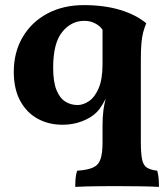

<svg xmlns="http://www.w3.org/2000/svg" viewBox="-20 -487 647 752"><path d="M308.6 -467Q388.6 -467 450.8 -448.1Q513 -429.2 552.8 -395.8L381.6 -370.4Q372.4 -384.8 353.2 -395.1Q334 -405.4 310.2 -405.4Q259 -405.4 223.6 -361.7Q188.2 -318 188.2 -222.2Q188.2 -167 201 -135Q213.8 -103 235.5 -89.3Q257.2 -75.6 283.8 -75.6Q305.6 -75.6 328.3 -90.7Q351 -105.8 366.3 -141.1Q381.6 -176.4 381.6 -235.4L401 -115.4Q392 -95.2 381 -77Q370 -58.8 358.6 -47.4Q336.8 -25.6 301.3 -12Q265.8 1.6 225.2 1.6Q170 1.6 126.8 -22.4Q83.6 -46.4 58.8 -92.7Q34 -139 34 -205.6Q34 -282.6 68.7 -341.6Q103.4 -400.6 165.3 -433.8Q227.2 -467 308.6 -467ZM282.2 181.6Q322.2 179 343.9 169.4Q365.6 159.8 373.6 136.5Q381.6 113.2 381.6 70.6V4Q381.6 -27.6 385 -54.9Q388.4 -82.2 398.4 -116L381.6 -126.2V-395.8H552.8Q545.6 -378.6 540.8 -360.4Q536 -342.2 533.8 -316.4Q531.6 -290.6 531.6 -251.4V67Q531.6 113.2 536.4 136.8Q541.2 160.4 555.2 169.4Q569.2 178.4 595.8 181.6Q600 196.6 601.3 211.6Q602.6 226.6 602.6 245Q575.8 243.4 529.4 242.7Q483 242 442 242Q410.4 242 378.8 242.2Q347.2 242.4 319.8 243.2Q292.4 244 274.8 245Q274.8 226.6 276.1 211.1Q277.4 195.6 282.2 181.6Z"/></svg>

Font: Vollkorn
Style: Regular
Weight: 400
Designer: Friedrich Althausen
Foundry: Friedrich Althausen
Version: Version 4.104